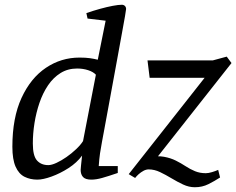

<svg xmlns="http://www.w3.org/2000/svg" viewBox="-20 -747 993 807"><path d="M137 8Q107 8 83 -4Q59 -16 45.5 -46.5Q32 -77 32 -130Q32 -252 70.5 -335.5Q109 -419 173 -462Q237 -505 314 -505Q340 -505 357.5 -502.5Q375 -500 391 -496L424 -660L348 -669L343 -692Q372 -702 401 -710Q430 -718 454 -722.5Q478 -727 492 -727Q500 -727 505 -722Q510 -717 510 -709Q510 -706 505.5 -679.5Q501 -653 493 -610Q485 -567 475.5 -514Q466 -461 455.5 -405Q445 -349 435.5 -296Q426 -243 418 -201Q413 -173 408.5 -150Q404 -127 400.5 -103Q397 -79 395 -49H475V-20Q434 -6 409 1Q384 8 364 8Q339 8 329 -3Q319 -14 319 -33Q319 -36 320.5 -51Q322 -66 323.5 -79.5Q325 -93 325 -93Q303 -63 268 -40.5Q233 -18 197 -5Q161 8 137 8ZM183 -53Q197 -53 217.5 -62.5Q238 -72 259.5 -87Q281 -102 300 -120Q319 -138 329 -154L383 -433Q372 -445 350.5 -452Q329 -459 304 -459Q265 -459 234.5 -440Q204 -421 182 -388.5Q160 -356 146 -315Q132 -274 125 -230Q118 -186 118 -144Q118 -92 135.5 -72.5Q153 -53 183 -53ZM799 40Q774 40 749.5 28.5Q725 17 701 2.5Q677 -12 653 -23.5Q629 -35 605 -35Q594 -35 583 -29Q572 -23 563 -15Q554 -7 548 1L521 -15L840 -420H609L600 -493H874L933 -509L953 -482L621 -61L605 -87Q642 -93 669.5 -88Q697 -83 719 -72Q741 -61 760 -48.5Q779 -36 799.5 -27.5Q820 -19 845 -19Q856 -19 871 -23.5Q886 -28 897 -33L905 -1Q882 14 856 27Q830 40 799 40Z"/></svg>

Font: Manuale
Style: Italic
Weight: 400
Italic angle: -11°
Designer: Eduardo Tunni / Pablo Cosgaya
Foundry: Eduardo Tunni / Pablo Cosgaya
Version: Version 1.002